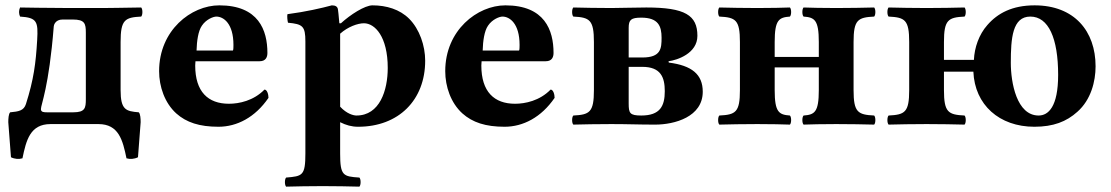

<svg xmlns="http://www.w3.org/2000/svg" viewBox="-20 -464 4154 718"><path d="M119 -314C114 -228 106 -166 77 -75C69 -50 50 -47 18 -44C12 -38 11 -20 11 -7L21 124C35 131 51 132 64 128C78 60 93 0 169 0H348C424 0 439 60 453 128C466 132 482 131 496 124L506 -7C506 -20 505 -38 499 -44C451 -48 431 -53 431 -127V-307C431 -390 447 -399 508 -402C514 -408 514 -430 508 -436C465 -435 366 -434 366 -434H239C169 -434 55 -436 55 -436C50 -425 50 -413 55 -402C119 -398 123 -383 119 -314ZM133 -56C133 -73 163 -137 181 -365C181 -369 186 -391 214 -391H252C297 -391 301 -376 301 -342V-93C301 -60 298 -44 254 -44H157C145 -44 133 -44 133 -56Z M969 -129C928 -87 874 -76 836 -76C758 -76 710 -121 710 -219C710 -226 711 -230 711 -235H951C975 -235 980 -252 980 -266C980 -351 947 -444 800 -444C695 -444 575 -351 575 -198C575 -140 596 -79 639 -40C677 -6 726 10 797 10C866 10 934 -25 984 -98C984 -111 979 -129 969 -129ZM715 -275C716 -310 721 -348 735 -368C751 -392 778 -402 789 -402C816 -402 853 -376 853 -296C853 -290 853 -277 851 -275Z M1122 -309V110C1122 193 1111 195 1050 200C1044 206 1044 228 1050 234C1092 233 1134 232 1187 232C1240 232 1281 233 1324 234C1330 228 1330 206 1324 200C1263 196 1252 193 1252 110V-7C1274 4 1295 10 1319 10C1471 10 1570 -90 1570 -237C1570 -293 1549 -355 1510 -394C1475 -429 1425 -444 1373 -444C1344 -444 1290 -409 1255 -377H1249C1247 -405 1244 -427 1244 -427C1243 -439 1235 -444 1221 -444C1184 -434 1124 -420 1055 -411C1053 -405 1055 -385 1057 -379C1112 -374 1122 -366 1122 -309ZM1252 -65V-321C1252 -327 1252 -332 1252 -338C1281 -364 1318 -377 1341 -377C1382 -377 1430 -327 1430 -210C1430 -126 1400 -32 1313 -32C1302 -32 1277 -38 1252 -65Z M2039 -129C1998 -87 1944 -76 1906 -76C1828 -76 1780 -121 1780 -219C1780 -226 1781 -230 1781 -235H2021C2045 -235 2050 -252 2050 -266C2050 -351 2017 -444 1870 -444C1765 -444 1645 -351 1645 -198C1645 -140 1666 -79 1709 -40C1747 -6 1796 10 1867 10C1936 10 2004 -25 2054 -98C2054 -111 2049 -129 2039 -129ZM1785 -275C1786 -310 1791 -348 1805 -368C1821 -392 1848 -402 1859 -402C1886 -402 1923 -376 1923 -296C1923 -290 1923 -277 1921 -275Z M2266 0C2330 0 2366 2 2430 2C2503 2 2608 -27 2608 -121C2608 -186 2567 -219 2481 -230L2480 -235C2512 -239 2588 -264 2588 -330C2588 -407 2542 -436 2397 -436C2358 -436 2298 -434 2266 -434C2211 -434 2167 -435 2124 -436C2118 -430 2118 -408 2124 -402C2185 -399 2201 -390 2201 -307V-127C2201 -44 2185 -35 2124 -32C2118 -26 2118 -4 2124 2C2166 1 2211 0 2266 0ZM2331 -214H2382C2451 -214 2466 -175 2466 -123C2466 -68 2449 -32 2378 -32C2335 -32 2331 -41 2331 -77ZM2331 -249V-360C2331 -390 2340 -398 2378 -398C2442 -398 2454 -366 2454 -323C2454 -283 2452 -249 2382 -249Z M3042 -307V-251H2877V-307C2877 -390 2893 -399 2934 -402C2940 -408 2940 -430 2934 -436C2912 -435 2860 -434 2812 -434C2757 -434 2713 -435 2670 -436C2664 -430 2664 -408 2670 -402C2731 -399 2747 -390 2747 -307V-127C2747 -44 2731 -35 2670 -32C2664 -26 2664 -4 2670 2C2712 1 2757 0 2812 0C2860 0 2911 1 2934 2C2940 -4 2940 -26 2934 -32C2893 -35 2877 -44 2877 -127V-212H3042V-127C3042 -44 3026 -35 2985 -32C2979 -26 2979 -4 2985 2C3008 1 3059 0 3107 0C3162 0 3207 1 3249 2C3255 -4 3255 -26 3249 -32C3188 -35 3172 -44 3172 -127V-307C3172 -390 3188 -399 3249 -402C3255 -408 3255 -430 3249 -436C3206 -435 3162 -434 3107 -434C3059 -434 3007 -435 2985 -436C2979 -430 2979 -408 2985 -402C3026 -399 3042 -390 3042 -307Z M3510 -196H3620C3625 -72 3717 10 3848 10C3919 10 3968 -9 4009 -46C4060 -91 4077 -160 4077 -216C4077 -347 3998 -444 3849 -444C3766 -444 3711 -415 3672 -370C3641 -335 3624 -286 3622 -240H3510V-307C3510 -390 3526 -399 3587 -402C3593 -408 3593 -430 3587 -436C3545 -435 3500 -434 3445 -434C3390 -434 3346 -435 3303 -436C3297 -430 3297 -408 3303 -402C3364 -399 3380 -390 3380 -307V-127C3380 -44 3364 -35 3303 -32C3297 -26 3297 -4 3303 2C3345 1 3390 0 3445 0C3500 0 3544 1 3587 2C3593 -4 3593 -26 3587 -32C3526 -35 3510 -44 3510 -127ZM3833 -402C3901 -402 3937 -321 3937 -184C3937 -64 3900 -32 3864 -32C3782 -32 3760 -155 3760 -229C3760 -321 3766 -402 3833 -402Z"/></svg>

Font: Libertinus Serif
Style: Bold
Weight: 700
Designer: Philipp H. Poll, Khaled Hosny
Foundry: Caleb Maclennan
Version: Version 7.050;RELEASE